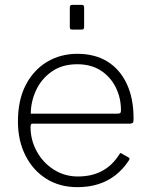

<svg xmlns="http://www.w3.org/2000/svg" viewBox="-20 -762 618 792"><path d="M106 -238Q106 -184 132 -137Q158 -90 202.5 -62Q247 -34 301 -34Q359 -34 401.5 -57Q444 -80 472 -125Q475 -130 477.5 -130.5Q480 -131 483 -128L511 -112Q517 -108 512 -101Q488 -64 456.5 -39.5Q425 -15 386 -2.5Q347 10 299 10Q227 10 172 -24Q117 -58 85.5 -119.5Q54 -181 54 -261Q54 -349 86 -411Q118 -473 173.5 -506.5Q229 -540 299 -540Q371 -540 422.5 -508.5Q474 -477 502.5 -417Q531 -357 531 -273Q531 -266 530 -259.5Q529 -253 517 -252H113Q109 -252 107.5 -248Q106 -244 106 -238ZM462 -293Q473 -293 476 -296Q479 -299 479 -307Q479 -359 457 -402.5Q435 -446 395 -471.5Q355 -497 299 -497Q236 -497 193 -466.5Q150 -436 128.5 -389Q107 -342 107 -293ZM327 -731V-653Q327 -645 325 -642.5Q323 -640 314 -640H280Q272 -640 270 -642Q268 -644 268 -651V-731Q268 -742 278 -742H318Q327 -742 327 -731Z"/></svg>

Font: Libre Franklin Thin ExtraLight
Style: Regular
Weight: 250
Version: Version 3.000